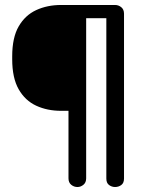

<svg xmlns="http://www.w3.org/2000/svg" viewBox="-20 -751 587 771"><path d="M291 0Q277 0 266 -9Q255 -18 255 -35V-306H225Q170 -306 125.5 -326.5Q81 -347 55 -392.5Q29 -438 29 -513V-525Q29 -600 55 -645Q81 -690 125.5 -710.5Q170 -731 225 -731H442Q456 -731 467 -722Q478 -713 478 -696V-34Q478 -16 467 -8Q456 0 442 0Q429 0 418 -8Q407 -16 407 -34V-678H326V-35Q326 -18 315 -9Q304 0 291 0Z"/></svg>

Font: Dosis ExtraLight SemiBold
Style: Regular
Weight: 600
Version: Version 3.001; ttfautohint (v1.8.2)